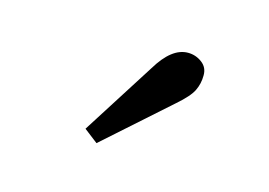

<svg xmlns="http://www.w3.org/2000/svg" viewBox="-44 -830 487 347"><g transform="rotate(15 200.0 -656.5)"><path d="M272.5 -756.8Q287.1 -756.8 298.8 -748Q310.5 -739.3 310.1 -724.1Q310.1 -709 303.7 -695.8Q297.4 -682.6 274.9 -663.1L154.8 -556.2L128.9 -576.2L215.8 -712.9Q242.2 -756.8 272.5 -756.8Z"/></g></svg>

Font: SourceSerifPro-Regular
Style: Regular
Weight: 400
Designer: Frank Grießhammer
Foundry: Adobe Systems Incorporated
Version: Version 1.014;PS Version 1.0;hotconv 1.0.73;makeotf.lib2.5.5